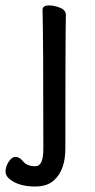

<svg xmlns="http://www.w3.org/2000/svg" viewBox="-25 -511 346 699"><path d="M-4.9 113.8Q-4.9 95.7 6.6 77.9Q18.1 60.1 32 60.1Q45.9 60.1 59.6 77.1Q73.2 94.2 104 94.2Q132.8 94.2 132.8 30.8Q132.8 -364.3 129.9 -475.1Q129.9 -491.2 153.8 -491.2Q172.9 -491.2 193.8 -482.7Q214.8 -474.1 214.8 -457Q212.9 -364.3 212.9 29.8Q212.9 107.9 171.9 145Q147.9 168 102.1 168Q56.2 168 25.6 151.4Q-4.9 134.8 -4.9 113.8Z"/></svg>

Font: LXGW WenKai Screen R
Style: Regular
Weight: 400
Designer: Fontworks Inc.
Version: Version 1.235;May 31, 2022